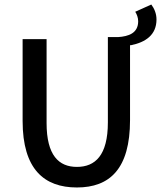

<svg xmlns="http://www.w3.org/2000/svg" viewBox="-20 -817 712 849"><path d="M591 -723C591 -670 548 -656 502 -653H457V-276C457 -130 401 -79 320 -79C240 -79 186 -130 186 -273V-644H80V-282C80 -69 175 12 320 12C465 12 555 -70 555 -286V-617H559C623 -630 672 -662 672 -731C672 -757 662 -780 649 -797L578 -765C585 -754 591 -739 591 -723Z"/></svg>

Font: Falling Sky
Style: Light
Weight: 400
Designer: Paul D. Hunt
Foundry: Adobe Systems Incorporated
Version: Version 1.02